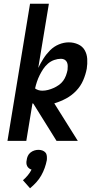

<svg xmlns="http://www.w3.org/2000/svg" viewBox="-20 -755 540 1029"><path d="M397 0H283L159 -199Q158 -200 156.5 -200.5Q155 -201 154 -201L121 0H20L141 -735H242L185 -391Q197 -416 212.5 -440.5Q228 -465 248.5 -485.5Q269 -506 295.5 -517Q322 -528 349 -528Q375 -528 398.5 -517.5Q422 -507 434 -486Q446 -465 447.5 -439Q449 -413 445 -387Q439 -355 425.5 -324Q412 -293 388 -268Q364 -243 334 -227Q304 -211 271 -201ZM207 -269Q222 -269 237.5 -273Q253 -277 267.5 -283.5Q282 -290 295.5 -299.5Q309 -309 318.5 -322Q328 -335 333.5 -350Q339 -365 342 -380Q343 -390 343 -401Q343 -412 339 -421Q335 -430 326.5 -435Q318 -440 307 -440Q289 -440 270.5 -433.5Q252 -427 237 -414Q222 -401 211.5 -385Q201 -369 192.5 -352Q184 -335 178 -317Q172 -299 168 -281Q176 -275 186 -272Q196 -269 207 -269ZM141 254 103 211Q117 199 129 184.5Q141 170 149 154Q142 152 135.5 147Q129 142 125.5 135Q122 128 121.5 119.5Q121 111 123 103Q124 92 129 81Q134 70 143.5 62.5Q153 55 164 51.5Q175 48 186 48Q197 48 207 51.5Q217 55 223.5 62.5Q230 70 231 81Q232 92 231 103Q227 124 219.5 145Q212 166 201 185.5Q190 205 174.5 222Q159 239 141 254Z"/></svg>

Font: Iosevka Semibold
Style: Italic
Weight: 600
Italic angle: -9°
Monospace: yes
Designer: Belleve Invis
Foundry: Belleve Invis
Version: Version 32.5.0; ttfautohint (v1.8.4)